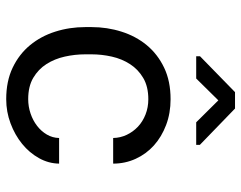

<svg xmlns="http://www.w3.org/2000/svg" viewBox="-102 -692 803 640"><g transform="rotate(90 300.0 -371.5)"><path d="M310.1 -63.5Q334.5 -63.5 357.7 -71.3Q380.9 -79.1 398.9 -93Q417 -106.9 428 -125.7Q439 -144.5 439.5 -166.5H524.9Q524.4 -131.3 506.6 -99.4Q488.8 -67.4 459 -43.2Q429.2 -19 390.6 -4.6Q352.1 9.8 310.1 9.8Q250 9.8 205.1 -11.7Q160.2 -33.2 130.1 -69.6Q100.1 -106 85 -153.6Q69.8 -201.2 69.8 -253.9V-274.4Q69.8 -326.7 85 -374.5Q100.1 -422.4 130.1 -458.7Q160.2 -495.1 205.1 -516.6Q250 -538.1 310.1 -538.1Q356.9 -538.1 396.2 -523.2Q435.5 -508.3 464.1 -482.7Q492.7 -457 508.8 -421.9Q524.9 -386.7 524.9 -346.7H439.5Q439 -370.6 429 -391.8Q418.9 -413.1 401.9 -429.2Q384.8 -445.3 361.1 -454.6Q337.4 -463.9 310.1 -463.9Q268.1 -463.9 239.5 -447Q210.9 -430.2 193.4 -403.1Q175.8 -376 168.2 -342.3Q160.6 -308.6 160.6 -274.4V-253.9Q160.6 -219.2 168.2 -185.3Q175.8 -151.4 193.1 -124.3Q210.4 -97.2 239 -80.3Q267.6 -63.5 310.1 -63.5ZM462.4 -635.7V-623.5H387.2L314 -697.3L241.2 -623.5H167V-636.2L286.6 -752.9H341.3Z"/></g></svg>

Font: Roboto Mono
Style: Regular
Weight: 400
Designer: Google
Version: Version 2.000985; 2015; ttfautohint (v1.3)